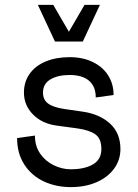

<svg xmlns="http://www.w3.org/2000/svg" viewBox="-20 -750 563 786"><path d="M50 -185 123 -195Q123 -152 144.5 -121Q166 -90 200 -73.5Q234 -57 270 -57Q326 -57 360.5 -77Q395 -97 395 -140Q395 -182 371 -199.5Q347 -217 299 -224L211 -236Q152 -244 115 -281.5Q78 -319 78 -371Q78 -415 101.5 -448Q125 -481 167.5 -498.5Q210 -516 265 -516Q319 -516 360 -496Q401 -476 423 -441Q445 -406 445 -361L372 -351Q372 -396 344.5 -419.5Q317 -443 265 -443Q217 -443 186.5 -425Q156 -407 156 -371Q156 -342 176.5 -326.5Q197 -311 242 -304L318 -293Q388 -283 430.5 -244Q473 -205 473 -140Q473 -95 447 -59.5Q421 -24 375 -4Q329 16 270 16Q209 16 159 -7.5Q109 -31 79.5 -76.5Q50 -122 50 -185ZM135 -730H198L262 -620L326 -730H389L319 -580H205Z"/></svg>

Font: Uncut Sans VF
Style: Regular
Weight: 400
Designer: Kasper Nordkvist
Foundry: Uncut Type
Version: Version 1.100;FEAKit 1.0